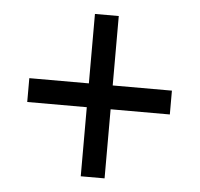

<svg xmlns="http://www.w3.org/2000/svg" viewBox="-42 -635 584 562"><g transform="rotate(5 250.5 -353.5)"><path d="M459 -388V-318H285V-115H215V-318H40V-388H215V-592H285V-388Z"/></g></svg>

Font: Noto Sans UI Narrow
Style: Italic
Weight: 400
Width: 4
Italic angle: -12°
Designer: Monotype Design Team
Foundry: Monotype Imaging Inc.
Version: Version 1.001